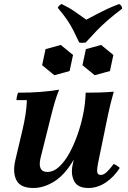

<svg xmlns="http://www.w3.org/2000/svg" viewBox="-20 -922 638 957"><path d="M146 15Q81 15 61.5 -24.5Q42 -64 57 -126L91 -270Q101 -311 107 -350Q113 -389 114 -423H62Q62 -430 64.5 -441.5Q67 -453 70 -460Q128 -460 177 -463.5Q226 -467 275 -475Q265 -453 254 -416Q243 -379 233.5 -340Q224 -301 216 -270L182 -134Q174 -100 182.5 -82.5Q191 -65 216 -65Q247 -65 275 -91Q303 -117 326 -159Q349 -201 366.5 -251Q384 -301 394 -350H425Q397 -214 352 -134Q307 -54 253.5 -19.5Q200 15 146 15ZM420 15Q367 15 349.5 -19.5Q332 -54 342 -100L394 -350Q400 -378 403 -405Q406 -432 407 -460Q443 -460 477 -461Q511 -462 547 -465Q537 -430 530.5 -403Q524 -376 518 -348L469 -110Q463 -82 464.5 -66Q466 -50 482 -50Q496 -50 511 -63.5Q526 -77 547 -105Q555 -101 562.5 -96.5Q570 -92 577 -85Q549 -41 508 -13Q467 15 420 15ZM283 -698 344 -648 327 -568 251 -547 190 -597 207 -677ZM484 -698 545 -648 528 -568 452 -547 391 -597 408 -677ZM574 -902Q581 -898 584.5 -893Q588 -888 589 -879Q548 -848 517.5 -821.5Q487 -795 461 -768Q435 -741 407 -710Q390 -707 375 -710Q358 -746 344.5 -772.5Q331 -799 313.5 -824.5Q296 -850 268 -883Q274 -896 287 -902Q326 -883 351 -865.5Q376 -848 410 -824Q445 -842 467.5 -854Q490 -866 513.5 -877Q537 -888 574 -902Z"/></svg>

Font: Poltawski Nowy
Style: Bold Italic
Weight: 700
Italic angle: -12°
Designer: Adam Pótawski, Mateusz Machalski, Borys Kosmynka, Ania Wieluska
Foundry: Capitalics.wtf
Version: Version 1.001;gftools[0.9.25]